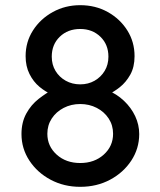

<svg xmlns="http://www.w3.org/2000/svg" viewBox="-20 -720 620 742"><path d="M396 -354 394 -372Q431 -357 459 -330.5Q487 -304 502.5 -271Q518 -238 518 -202Q518 -146 487.5 -99.5Q457 -53 405.5 -25.5Q354 2 290 2Q227 2 175.5 -25.5Q124 -53 93.5 -99.5Q63 -146 63 -202Q63 -247 81.5 -281Q100 -315 129.5 -338Q159 -361 188 -376L182 -354Q156 -365 132.5 -384.5Q109 -404 94 -434Q79 -464 79 -503Q79 -558 107.5 -602.5Q136 -647 184 -673.5Q232 -700 290 -700Q349 -700 396.5 -673.5Q444 -647 472 -602.5Q500 -558 500 -503Q500 -461 483.5 -431.5Q467 -402 443 -383Q419 -364 396 -354ZM180 -501Q180 -470 194.5 -446Q209 -422 234 -408Q259 -394 290 -394Q321 -394 345.5 -408Q370 -422 384.5 -446Q399 -470 399 -501Q399 -548 368 -578Q337 -608 290 -608Q242 -608 211 -578Q180 -548 180 -501ZM290 -90Q345 -90 381 -122.5Q417 -155 417 -203Q417 -236 400 -262Q383 -288 354 -303Q325 -318 290 -318Q255 -318 226 -303Q197 -288 180 -262Q163 -236 163 -203Q163 -155 199 -122.5Q235 -90 290 -90Z"/></svg>

Font: Quicksand SemiBold
Style: Regular
Weight: 600
Designer: Andrew Paglinawan
Foundry: Andrew Paglinawan
Version: Version 3.004